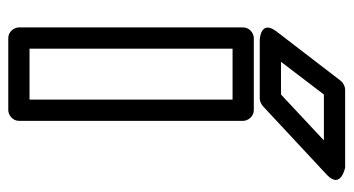

<svg xmlns="http://www.w3.org/2000/svg" viewBox="-210 -598 833 452"><g transform="rotate(90 206.0 -371.5)"><path d="M214 -25H94V-503H214ZM239 25C250 25 264 15 264 0V-528C264 -539 254 -553 239 -553H69C58 -553 44 -543 44 -528V0C44 11 54 25 69 25ZM202 -718H310L202 -617H125ZM190 -768C184 -768 175 -764 170 -758L54 -607C24 -568 74 -567 74 -567H212C217 -567 224 -570 229 -574L391 -725C426 -758 374 -768 374 -768Z"/></g></svg>

Font: Asimov
Style: XWidOu
Weight: 500
Designer: Google
Version: Version 2.000980; 2014